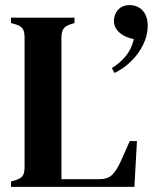

<svg xmlns="http://www.w3.org/2000/svg" viewBox="-20 -730 626 750"><path d="M427 -445 417 -464Q448 -483 470.5 -510Q493 -537 503 -577L488 -581Q460 -589 442.5 -606.5Q425 -624 425 -648Q425 -674 441.5 -692Q458 -710 486 -710Q518 -710 537.5 -688.5Q557 -667 557 -629Q557 -592 539.5 -556Q522 -520 492.5 -491Q463 -462 427 -445ZM23 0V-21L43 -27Q64 -34 70 -45.5Q76 -57 76 -78V-584Q76 -604 70 -615.5Q64 -627 44 -634L23 -640V-661H271V-640L252 -634Q233 -627 226.5 -615Q220 -603 220 -582V-30H367Q401 -30 418 -47Q435 -64 450 -96L487 -179H515L505 0Z"/></svg>

Font: DM Serif Text
Style: Regular
Weight: 400
Designer: Colophon Foundry, Frank Grießhammer
Foundry: Colophon Foundry
Version: Version 5.200; ttfautohint (v1.8.3)